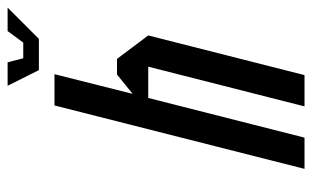

<svg xmlns="http://www.w3.org/2000/svg" viewBox="-180 -652 832 512"><g transform="rotate(-90 236.0 -396.0)"><path d="M125 0H41.7L210.8 -666.7H294.2L241.7 -458.3L293.3 -500H335L397.5 -416.7L291.7 0H208.3L314.2 -416.7H230.8ZM305 -708.3 263.3 -791.7H325.8L336.7 -750H378.3L409.2 -791.7H471.7L388.3 -708.3Z"/></g></svg>

Font: Yulong
Style: Italic
Weight: 400
Italic angle: -14.25°
Designer: GGBotNet
Foundry: f0n7.com
Version: 1.00